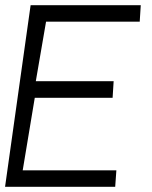

<svg xmlns="http://www.w3.org/2000/svg" viewBox="-30 -720 585 740"><path d="M-10.5 0 88 -700H512.5L508.5 -636.5H147.5L108 -407H408L404 -343H104L57.5 -63.5H418.5L414 0Z"/></svg>

Font: Urbanist Light
Style: Italic
Weight: 300
Italic angle: -8°
Designer: Corey Hu
Foundry: Corey Hu
Version: Version 1.330; ttfautohint (v1.8.4.7-5d5b)